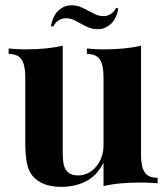

<svg xmlns="http://www.w3.org/2000/svg" viewBox="-20 -704 645 738"><path d="M522 -108.4Q522 -63.5 535.9 -42Q549.8 -20.5 585.9 -20.5V0.5Q554.2 -2.4 523.9 -2.4Q481.9 -2.4 445.6 0.7Q409.2 3.9 377.9 11.2V-79.1Q353 -28.8 310.8 -7.3Q268.6 14.2 216.8 14.2Q175.3 14.2 149.2 3.2Q123 -7.8 107.4 -25.4Q90.8 -43.9 84 -74.7Q77.1 -105.5 77.1 -154.8V-408.2Q77.1 -453.1 63.2 -474.9Q49.3 -496.6 13.2 -496.6V-517.6Q28.8 -516.1 44.4 -515.1Q60.1 -514.2 75.2 -514.2Q117.2 -514.2 153.3 -517.6Q189.5 -521 221.2 -528.3V-113.8Q221.2 -95.2 223.4 -79.6Q225.6 -64 232.2 -53Q238.8 -42 250.5 -35.9Q262.2 -29.8 280.8 -29.8Q300.8 -29.8 318.4 -38.6Q335.9 -47.4 349.1 -63Q362.3 -78.6 370.1 -99.6Q377.9 -120.6 377.9 -145.5V-408.2Q377.9 -453.1 364 -474.9Q350.1 -496.6 314 -496.6V-517.6Q329.6 -516.1 345.2 -515.1Q360.8 -514.2 376 -514.2Q418 -514.2 454.3 -517.6Q490.7 -521 522 -528.3ZM232.9 -633.8Q218.8 -633.8 206.3 -626.5Q193.8 -619.1 184.1 -601.6L175.8 -604.5Q184.1 -645.5 205.8 -664.6Q227.5 -683.6 254.4 -683.6Q274.9 -683.6 290.3 -677Q305.7 -670.4 319.3 -662.8Q333 -655.3 346.7 -648.7Q360.4 -642.1 377.9 -642.1Q392.1 -642.1 404.3 -649.2Q416.5 -656.2 426.3 -673.8L435.1 -670.9Q426.8 -629.9 405 -610.8Q383.3 -591.8 356.9 -591.8Q335.9 -591.8 320.6 -598.4Q305.2 -605 291.5 -612.8Q277.8 -620.6 264.2 -627.2Q250.5 -633.8 232.9 -633.8Z"/></svg>

Font: SVN-Playfair Display
Style: Bold
Weight: 700
Designer: Claus Eggers Sørensen
Foundry: Claus Eggers Sørensen
Version: Version 1.004;PS 001.004;hotconv 1.0.70;makeotf.lib2.5.58329